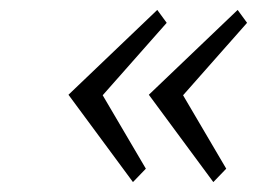

<svg xmlns="http://www.w3.org/2000/svg" viewBox="-20 -441 524 387"><path d="M316 -395 187 -249 274 -101 248 -74 118 -250 297 -421ZM478 -395 349 -249 436 -101 410 -74 280 -250 459 -421Z"/></svg>

Font: ArsenalItalic
Style: Italic
Weight: 400
Italic angle: -9°
Designer: Andrij Shevchenko
Foundry: Stairsfor.com
Version: Version 1.000